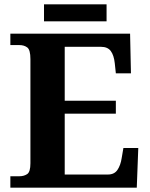

<svg xmlns="http://www.w3.org/2000/svg" viewBox="-20 -870 693 890"><path d="M28 0V-53H70Q91 -53 106 -63Q121 -73 121 -113V-596Q121 -639 106.5 -650Q92 -661 70 -661H28V-714H583L587 -530H517L512 -577Q508 -614 493.5 -633.5Q479 -653 448 -653H280V-403H517V-343H280V-61H480Q510 -61 524.5 -82.5Q539 -104 544 -137L552 -184H621L614 0ZM184 -771V-850H474V-771Z"/></svg>

Font: Noto Serif Vithkuqi
Style: Regular
Weight: 400
Version: Version 1.005